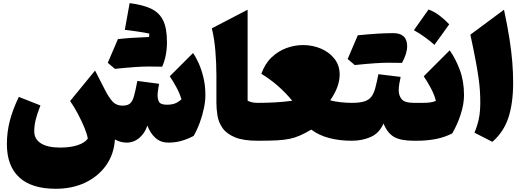

<svg xmlns="http://www.w3.org/2000/svg" viewBox="-20 -887 3315 1210"><path d="M1042 11.7Q992.7 11.7 959.7 -17.8Q926.8 -47.4 908.7 -95.7Q893.1 -47.9 858.2 -18.1Q823.2 11.7 777.3 11.7Q760.3 11.7 741.7 7.1Q723.1 2.4 704.1 -8.3Q698.7 83.5 649.7 153.6Q600.6 223.6 518.6 263.2Q436.5 302.7 331.1 302.7Q179.7 302.7 101.6 231Q23.4 159.2 23.4 21Q23.4 -53.2 41.5 -124.3Q59.6 -195.3 98.6 -276.4L234.9 -222.7Q213.9 -169.4 204.8 -131.8Q195.8 -94.2 195.8 -59.6Q195.8 -10.3 238 16.4Q280.3 43 358.4 43Q422.4 43 468 28.3Q513.7 13.7 533.2 -13.2Q529.8 -39.1 512.9 -80.3Q496.1 -121.6 472.2 -167Q448.2 -212.4 421.9 -250.5L579.1 -442.4L641.1 -321.3Q666 -272.5 689.7 -246.8Q713.4 -221.2 751.5 -221.2Q783.7 -221.2 799.6 -234.9Q815.4 -248.5 824.7 -282.5Q834 -316.4 845.7 -377L982.4 -358.9Q980 -345.2 976.6 -322.8Q973.1 -300.3 973.1 -287.6Q973.1 -259.3 983.6 -243.2Q994.1 -227.1 1032.7 -227.1Q1060.1 -227.1 1080.3 -234.1Q1100.6 -241.2 1123.5 -260.7Q1112.8 -297.9 1091.8 -336.7Q1070.8 -375.5 1049.8 -406.2L1196.3 -552.7Q1214.4 -527.8 1232.2 -488.3Q1250 -448.7 1262.2 -397.7Q1274.4 -346.7 1274.4 -287.1Q1274.4 -250.5 1265.1 -205.1Q1255.9 -159.7 1239 -114Q1222.2 -68.4 1200.2 -30.3Q1163.1 -10.7 1124 0.5Q1085 11.7 1042 11.7ZM1002 -466.8Q980.5 -467.8 912.8 -467.8Q845.2 -467.8 704.1 -453.1Q676.8 -476.6 659.2 -491.2Q693.8 -573.2 723.1 -640.6Q808.6 -649.9 919.4 -653.8Q920.9 -665 920.9 -675.3Q896 -681.2 840.8 -689.2Q785.6 -697.3 766.6 -698.7L796.9 -867.2Q879.4 -856.9 931.2 -832.8Q982.9 -808.6 1007.6 -759.3Q1032.2 -710 1032.2 -622.1Q1032.2 -534.2 1002 -466.8Z M1540.5 -825.7V-252.4Q1566.4 -238.8 1603 -238.8H1603.5V0H1603Q1512.2 0 1459.7 -22.2Q1407.2 -44.4 1382.3 -80.3Q1357.4 -116.2 1350.6 -158Q1343.8 -199.7 1343.8 -238.8V-410.6Q1343.8 -489.3 1337.2 -567.1Q1330.6 -645 1314.9 -708.5Z M1603.5 0Q1591.8 0 1585.9 -8.3Q1580.1 -16.6 1580.1 -41V-197.8Q1580.1 -222.2 1585.9 -230.5Q1591.8 -238.8 1603.5 -238.8Q1658.7 -238.8 1712.4 -241.7Q1766.1 -244.6 1821.8 -252Q1780.3 -302.7 1731.4 -345.5Q1682.6 -388.2 1627 -421.9Q1649.4 -485.4 1691.2 -525.1Q1732.9 -564.9 1784.9 -584Q1836.9 -603 1890.1 -603Q1949.7 -603 2002.2 -580.8Q2054.7 -558.6 2087.6 -516.8Q2120.6 -475.1 2120.6 -416.5Q2120.6 -381.3 2106.7 -341.1Q2092.8 -300.8 2061 -254.9Q2087.4 -247.1 2125.5 -242.9Q2163.6 -238.8 2196.3 -238.8H2196.8V0H2196.3Q2119.1 0 2053.7 -17.3Q1988.3 -34.7 1941.9 -70.3Q1901.9 -46.9 1870.4 -33Q1838.9 -19 1804.7 -12Q1770.5 -4.9 1723.1 -2.4Q1675.8 0 1603.5 0Z M2234.9 -664.6Q2369.6 -678.2 2457.8 -678.2Q2545.9 -678.2 2545.9 -595.2Q2545.9 -551.3 2513.7 -490.7Q2492.2 -491.7 2424.6 -491.7Q2356.9 -491.7 2215.8 -477.1Q2188.5 -500.5 2170.9 -515.1Q2205.6 -597.2 2234.9 -664.6ZM2196.8 0Q2185.1 0 2179.2 -8.3Q2173.3 -16.6 2173.3 -41V-197.8Q2173.3 -222.2 2179.2 -230.5Q2185.1 -238.8 2196.8 -238.8Q2246.6 -238.8 2275.6 -247.8Q2304.7 -256.8 2320.3 -277.3Q2335.9 -297.9 2345.2 -332.8Q2354.5 -367.7 2364.7 -419.4L2504.9 -402.3Q2500 -379.9 2496.3 -358.6Q2492.7 -337.4 2492.7 -318.8Q2492.7 -283.2 2512.2 -261Q2531.7 -238.8 2587.9 -238.8H2588.4V0H2587.9Q2505.4 0 2463.4 -24.2Q2421.4 -48.3 2397 -108.9Q2370.1 -47.4 2316.2 -23.7Q2262.2 0 2196.8 0Z M2680.7 -827.1Q2718.3 -813.5 2751 -788.1Q2783.7 -762.7 2811 -733.9Q2788.6 -702.1 2765.4 -669.9Q2742.2 -637.7 2717.8 -604.5Q2689.5 -629.4 2657.7 -652.6Q2626 -675.8 2588.4 -696.8Q2636.7 -763.7 2680.7 -827.1ZM2588.4 0Q2576.7 0 2570.8 -8.3Q2564.9 -16.6 2564.9 -41V-197.8Q2564.9 -222.2 2570.8 -230.5Q2576.7 -238.8 2588.4 -238.8H2645Q2669.9 -238.8 2689.2 -241.2Q2708.5 -243.7 2727.1 -251Q2717.8 -289.6 2695.3 -331.5Q2672.9 -373.5 2650.4 -406.2L2814 -569.8Q2850.1 -519.5 2877.2 -448Q2904.3 -376.5 2904.3 -287.1Q2904.3 -231.9 2883.8 -167.7Q2863.3 -103.5 2830.1 -46.4Q2784.2 -22.5 2728 -11.2Q2671.9 0 2606 0Z M3156.2 -825.7Q3178.2 -723.1 3190.7 -643.1Q3203.1 -563 3208.5 -496.1Q3213.9 -429.2 3213.9 -365.2Q3213.9 -237.3 3184.3 -146.5Q3154.8 -55.7 3083 6.8L2970.2 -50.8Q2987.8 -92.8 2997.3 -136.7Q3006.8 -180.7 3006.8 -241.2Q3006.8 -278.8 3004.4 -315.9Q3002 -353 2995.4 -399.4Q2988.8 -445.8 2976.6 -510.7Q2964.4 -575.7 2944.3 -668.5Z"/></svg>

Font: Pinar Black
Style: Regular
Weight: 900
Designer: Amin Abedi
Version: Version 3.000